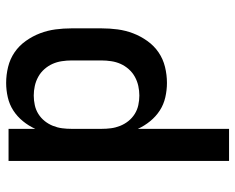

<svg xmlns="http://www.w3.org/2000/svg" viewBox="-92 -476 783 640"><g transform="rotate(-90 300.0 -156.5)"><path d="M83 215V-520H190V-431Q200 -453 215.5 -472Q231 -491 251 -504Q271 -517 295 -522.5Q319 -528 343 -528Q370 -528 396.5 -521.5Q423 -515 445 -500Q467 -485 483 -462.5Q499 -440 508.5 -415Q518 -390 521.5 -363.5Q525 -337 525 -310V-210Q525 -183 521.5 -156.5Q518 -130 508.5 -105Q499 -80 483 -57.5Q467 -35 445 -20Q423 -5 396.5 1.5Q370 8 343 8Q319 8 295 2.5Q271 -3 251 -16Q231 -29 215.5 -48Q200 -67 190 -89V215ZM301 -84Q317 -84 333 -87.5Q349 -91 363.5 -99Q378 -107 389 -119.5Q400 -132 406.5 -146.5Q413 -161 415.5 -177.5Q418 -194 418 -210V-310Q418 -326 415.5 -342.5Q413 -359 406.5 -373.5Q400 -388 389 -400.5Q378 -413 363.5 -421Q349 -429 333 -432.5Q317 -436 301 -436Q285 -436 269 -432.5Q253 -429 239.5 -420.5Q226 -412 216 -399.5Q206 -387 200 -372Q194 -357 192 -341.5Q190 -326 190 -310V-210Q190 -194 192 -178.5Q194 -163 200 -148Q206 -133 216 -120.5Q226 -108 239.5 -99.5Q253 -91 269 -87.5Q285 -84 301 -84Z"/></g></svg>

Font: Iosevka SS04 Semibold Extended
Style: Regular
Weight: 600
Width: 7
Monospace: yes
Designer: Belleve Invis
Foundry: Belleve Invis
Version: Version 19.0.0; ttfautohint (v1.8.4)